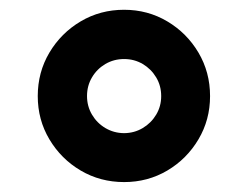

<svg xmlns="http://www.w3.org/2000/svg" viewBox="-20 -752 500 387"><path d="M230.2 -385Q182.1 -385 142.6 -408.3Q103.1 -431.6 79.6 -471.1Q56.1 -510.5 56.1 -558.3Q56.1 -606.4 79.6 -646Q103.1 -685.5 142.6 -708.9Q182.1 -732.3 230.1 -732.3Q277.8 -732.3 317.2 -708.9Q356.6 -685.5 380 -646Q403.4 -606.4 403.4 -558.3Q403.4 -510.5 380 -471.1Q356.6 -431.6 317.3 -408.3Q277.9 -385 230.2 -385ZM230.1 -483.6Q250.8 -483.8 267.7 -493.9Q284.7 -504 294.8 -520.9Q304.9 -537.8 304.9 -558.3Q304.9 -579.2 294.8 -596Q284.7 -612.9 267.7 -623Q250.7 -633 230.1 -633Q209.5 -633 192.4 -623Q175.3 -612.9 165.4 -596Q155.4 -579.2 155.4 -558.4Q155.4 -537.9 165.4 -521Q175.4 -504 192.4 -493.9Q209.5 -483.8 230.1 -483.6Z"/></svg>

Font: Inter Variable LoSnoCo
Style: Regular
Weight: 400
Designer: Rasmus Andersson
Foundry: rsms
Version: Version 4.000;git-a52131595; featfreeze: case,dlig,ss01,ss02